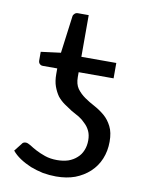

<svg xmlns="http://www.w3.org/2000/svg" viewBox="-79 -727 601 793"><g transform="rotate(10 221.5 -331.0)"><path d="M228.5 -411.1Q228.5 -381.8 241.2 -363.3Q254.9 -344.7 274.4 -331.1Q293.9 -317.4 316.4 -305.7Q339.8 -293 359.4 -276.4Q378.9 -259.8 391.6 -234.4Q404.3 -210 404.3 -170.9Q404.3 -131.8 390.6 -98.6Q377 -65.4 350.6 -41Q325.2 -17.6 290 -3.9Q254.9 8.8 210.9 8.8Q183.6 8.8 155.3 3.9Q127.9 -2 102.5 -11.7Q77.1 -22.5 56.6 -36.1Q36.1 -49.8 22.5 -66.4Q30.3 -77.1 47.9 -98.6Q52.7 -107.4 64.5 -107.4Q72.3 -107.4 85 -99.6Q96.7 -91.8 113.3 -83Q129.9 -74.2 152.3 -66.4Q174.8 -58.6 203.1 -58.6Q228.5 -58.6 250 -65.4Q271.5 -73.2 286.1 -86.9Q300.8 -99.6 308.6 -119.1Q316.4 -137.7 316.4 -161.1Q316.4 -183.6 308.6 -200.2Q300.8 -216.8 288.1 -228.5Q276.4 -241.2 260.7 -251Q244.1 -260.7 227.5 -269.5Q210.9 -280.3 195.3 -291Q178.7 -302.7 166 -318.4Q154.3 -335 146.5 -356.4Q138.7 -377.9 138.7 -408.2Q138.7 -416 138.7 -431.6Q124 -431.6 78.1 -431.6Q70.3 -431.6 65.4 -436.5Q59.6 -441.4 59.6 -451.2Q59.6 -462.9 59.6 -487.3Q80.1 -490.2 142.6 -498Q147.5 -537.1 163.1 -654.3Q164.1 -661.1 169.9 -666Q174.8 -670.9 183.6 -670.9Q198.2 -670.9 228.5 -670.9Q228.5 -627 228.5 -496.1Q264.6 -496.1 375 -496.1Q375 -480.5 375 -431.6Q337.9 -431.6 228.5 -431.6Q228.5 -426.8 228.5 -411.1Z"/></g></svg>

Font: Lato
Style: Regular
Weight: 400
Designer: Lukasz Dziedzic with Adam Twardoch and Botio Nikoltchev
Version: Version 2.015; 2015-08-06; http://www.latofonts.com/